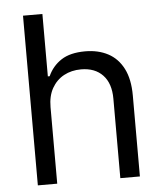

<svg xmlns="http://www.w3.org/2000/svg" viewBox="-52 -774 697 820"><g transform="rotate(-5 296.0 -364.0)"><path d="M160.2 -328.1V0H77.1V-727.5H160.2V-460H168Q187 -502.4 225.3 -527.6Q263.7 -552.7 328.1 -552.7Q383.8 -552.7 425.8 -530.5Q467.8 -508.3 491.2 -462.6Q514.6 -417 514.6 -346.7V0H430.7V-340.8Q430.7 -406.2 397 -441.9Q363.3 -477.5 303.7 -477.5Q262.7 -477.5 230.2 -460Q197.8 -442.4 179 -409.2Q160.2 -376 160.2 -328.1Z"/></g></svg>

Font: Inter V
Style: 
Weight: 400
Designer: Rasmus Andersson
Foundry: rsms
Version: Version 4.000;git-a3f224843